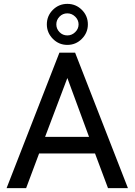

<svg xmlns="http://www.w3.org/2000/svg" viewBox="-20 -972 695 992"><path d="M14 0 287 -700H368L641 0H538L471 -179H182L115 0ZM213 -265H440L328 -569ZM328 -740Q284 -740 253 -771.5Q222 -803 222 -846Q222 -890 253 -921Q284 -952 328 -952Q372 -952 403 -921Q434 -890 434 -846Q434 -803 403 -771.5Q372 -740 328 -740ZM328 -789Q351 -789 368.5 -806Q386 -823 386 -846Q386 -869 368.5 -886Q351 -903 328 -903Q304 -903 287.5 -886Q271 -869 271 -846Q271 -823 287.5 -806Q304 -789 328 -789Z"/></svg>

Font: Zen Kaku Gothic New Medium
Style: Regular
Weight: 500
Designer: Yoshimichi Ohira
Foundry: Positype
Version: Version 1.002